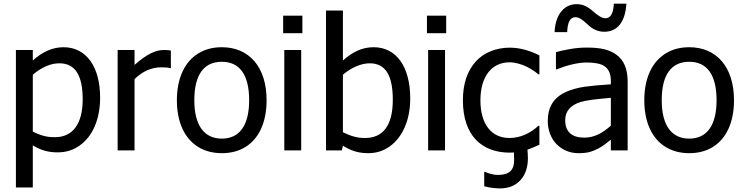

<svg xmlns="http://www.w3.org/2000/svg" viewBox="-20 -817 4035 1043"><path d="M523.9 -287.1C523.9 -453.6 449.2 -560.5 325.2 -560.5C267.1 -560.5 211.4 -536.6 158.2 -488.3V-545.4H66.4V201.2H158.2V-27.3C203.1 -0.5 241.2 10.7 293.9 10.7C338.4 10.7 377.9 -1.5 412.6 -26.4C482.4 -75.2 523.9 -168 523.9 -287.1ZM429.2 -276.9C429.2 -143.6 374.5 -71.8 278.8 -71.8C256.8 -71.8 237.3 -73.7 220.2 -78.1C203.1 -82.5 182.1 -90.3 158.2 -102.1V-411.1C207.5 -452.6 255.4 -473.1 302.7 -473.1C390.1 -473.1 429.2 -405.3 429.2 -276.9Z M908.2 -542.5C897.9 -544.4 888.7 -545.4 871.1 -545.4C823.7 -545.4 776.9 -522.5 710.9 -464.4V-545.4H619.1V0H710.9V-387.2C753.9 -429.7 803.7 -451.2 854 -451.2C877.9 -451.2 890.1 -450.7 903.3 -446.8H908.2Z M1428.2 -272.5C1428.2 -454.1 1332.5 -560.5 1185.1 -560.5C1136.2 -560.5 1093.3 -549.3 1056.6 -526.4C982.9 -481 940.9 -392.1 940.9 -272.5C940.9 -213.9 950.7 -163.1 970.2 -119.6C1009.3 -33.2 1085 15.1 1185.1 15.1C1234.4 15.1 1276.9 3.9 1313.5 -18.6C1386.2 -63.5 1428.2 -151.9 1428.2 -272.5ZM1333.5 -272.5C1333.5 -135.3 1280.8 -64 1185.1 -64C1088.9 -64 1035.6 -136.2 1035.6 -272.5C1035.6 -411.6 1087.9 -481.4 1185.1 -481.4C1281.2 -481.4 1333.5 -411.6 1333.5 -272.5Z M1622.6 -731.9H1518.1V-636.7H1622.6ZM1616.2 -545.4H1524.4V0H1616.2Z M2208.5 -281.7C2208.5 -455.1 2132.8 -560.5 2009.8 -560.5C1945.8 -560.5 1894 -533.7 1842.8 -488.3V-759.8H1751V0H1836.9L1842.8 -25.4C1887.7 2 1925.8 15.1 1981 15.1C2024.4 15.1 2063 2.9 2097.7 -22C2166.5 -71.3 2208.5 -165 2208.5 -281.7ZM2113.8 -274.4C2113.8 -134.3 2059.6 -67.4 1963.4 -67.4C1941.9 -67.4 1922.4 -69.8 1904.8 -74.7C1886.7 -79.1 1866.2 -87.4 1842.8 -98.6V-411.1C1886.2 -448.2 1939.9 -473.1 1988.3 -473.1C2074.7 -473.1 2113.8 -407.2 2113.8 -274.4Z M2403.8 -731.9H2299.3V-636.7H2403.8ZM2397.5 -545.4H2305.7V0H2397.5Z M2749 12.2C2754.9 12.2 2758.8 12.2 2761.2 11.7C2763.2 11.2 2766.6 11.2 2772 11.2C2772.5 32.7 2772.9 46.4 2772.9 52.2C2772.9 108.9 2745.1 133.3 2684.1 133.3C2660.6 133.3 2633.8 125 2614.7 116.7H2610.4V194.8C2635.3 202.1 2670.9 206.5 2696.8 206.5C2790.5 206.5 2847.7 141.1 2847.7 43.5C2847.7 36.6 2847.2 27.8 2846.7 16.6L2845.2 -3.9C2859.4 -8.3 2880.9 -17.6 2910.2 -30.8V-133.8H2904.8C2861.3 -92.8 2805.7 -67.4 2747.6 -67.4C2648.9 -67.4 2589.8 -143.1 2589.8 -272C2589.8 -402.3 2651.9 -478.5 2747.6 -478.5C2778.3 -478.5 2815.4 -467.8 2842.3 -454.1C2866.7 -441.4 2887.7 -427.7 2904.8 -413.1H2910.2V-516.1C2861.3 -541 2805.2 -558.1 2749 -558.1C2675.3 -558.1 2608.4 -531.2 2565.4 -483.9C2518.1 -431.6 2494.6 -361.3 2494.6 -272C2494.6 -177.7 2520 -105 2565.4 -57.6C2609.9 -11.2 2673.3 12.2 2749 12.2Z M3314.5 -796.9C3312 -744.1 3296.9 -717.8 3269 -717.8C3251 -717.8 3229 -731 3200.2 -756.8C3171.4 -782.2 3145 -794.4 3112.3 -794.4C3046.9 -794.4 2996.6 -740.7 2992.7 -642.6H3061C3063.5 -695.3 3076.2 -723.6 3106 -723.6C3125 -723.6 3142.6 -711.9 3173.8 -682.6C3201.2 -656.7 3229.5 -644.5 3262.7 -644.5C3333.5 -644.5 3376.5 -696.8 3382.8 -796.9ZM3298.3 0H3389.6V-373C3389.6 -441.4 3370.1 -488.3 3330.6 -518.1C3291 -547.9 3243.2 -558.6 3166.5 -558.6C3138.7 -558.6 3108.9 -556.2 3078.1 -550.8C3047.4 -545.4 3021 -540 3000 -533.7V-440.4H3005.4C3061.5 -463.9 3122.6 -477.5 3166 -477.5C3210.4 -477.5 3242.2 -471.2 3261.2 -459C3286.1 -443.8 3298.3 -416.5 3298.3 -376.5V-358.9C3241.2 -355.5 3193.8 -351.1 3155.3 -345.7C3116.7 -339.8 3083 -330.6 3055.2 -317.9C2986.8 -287.1 2955.6 -234.9 2955.6 -158.2C2955.6 -109.9 2974.1 -63 3003.9 -33.2C3035.2 -2 3076.2 15.1 3121.1 15.1C3147.9 15.1 3169.4 12.7 3185.1 8.3C3215.8 -1 3243.7 -15.6 3268.6 -35.2C3279.8 -43.9 3289.6 -51.8 3298.3 -58.1ZM3298.3 -134.3C3252 -93.3 3208 -69.3 3153.8 -69.3C3085.9 -69.3 3050.3 -101.6 3050.3 -164.1C3050.3 -212.4 3078.6 -245.6 3134.8 -263.2C3168 -272.9 3221.7 -278.8 3288.6 -284.7L3298.3 -285.6Z M3967.3 -272.5C3967.3 -454.1 3871.6 -560.5 3724.1 -560.5C3675.3 -560.5 3632.3 -549.3 3595.7 -526.4C3522 -481 3480 -392.1 3480 -272.5C3480 -213.9 3489.7 -163.1 3509.3 -119.6C3548.3 -33.2 3624 15.1 3724.1 15.1C3773.4 15.1 3815.9 3.9 3852.5 -18.6C3925.3 -63.5 3967.3 -151.9 3967.3 -272.5ZM3872.6 -272.5C3872.6 -135.3 3819.8 -64 3724.1 -64C3627.9 -64 3574.7 -136.2 3574.7 -272.5C3574.7 -411.6 3627 -481.4 3724.1 -481.4C3820.3 -481.4 3872.6 -411.6 3872.6 -272.5Z"/></svg>

Font: SG Kara
Style: Regular
Weight: 400
Designer: Damoon Khanjanzadeh
Version: Version 1.000